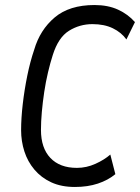

<svg xmlns="http://www.w3.org/2000/svg" viewBox="-20 -732 557 764"><path d="M278 12Q224 12 184 -6.5Q144 -25 117 -57Q90 -89 77 -129.5Q64 -170 64 -214Q64 -261 70.5 -317.5Q77 -374 88.5 -430.5Q100 -487 116 -534Q139 -613 197.5 -662.5Q256 -712 356 -712Q410 -712 450 -693.5Q490 -675 517 -644L483 -575Q463 -603 429 -619.5Q395 -636 348 -636Q297 -636 254.5 -609.5Q212 -583 190 -513Q180 -482 171 -444Q162 -406 156 -366Q150 -326 146.5 -287Q143 -248 143 -215Q143 -143 180.5 -103.5Q218 -64 286 -64Q324 -64 359.5 -80Q395 -96 419 -117L439 -39Q410 -15 369.5 -1.5Q329 12 278 12Z"/></svg>

Font: Finlandica
Style: Italic
Weight: 400
Italic angle: -8°
Designer: Niklas Ekholm, Juho Hiilivirta, Jaakko Suomalainen
Foundry: Helsinki Type Studio
Version: Version 1.064